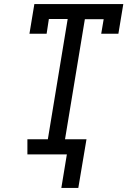

<svg xmlns="http://www.w3.org/2000/svg" viewBox="-20 -755 640 939"><path d="M363 164H280L307 0H114V-74H214L311 -662H219L208 -590H124L148 -735H583L559 -590H475L487 -661H395L298 -74H403Z"/></svg>

Font: Iosevka Slab Extended Oblique
Style: Regular
Weight: 400
Width: 7
Italic angle: -9°
Monospace: yes
Designer: Belleve Invis
Foundry: Belleve Invis
Version: Version 11.1.0; ttfautohint (v1.8.3)